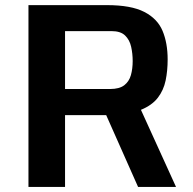

<svg xmlns="http://www.w3.org/2000/svg" viewBox="-20 -741 765 761"><path d="M92.8 0V-720.7H403.8Q499.5 -720.7 551.8 -693.8Q604 -667 624.3 -618.7Q644.5 -570.3 644.5 -505.4Q644.5 -460.9 636.5 -422.1Q628.4 -383.3 605.5 -353.5Q582.5 -323.7 538.6 -305.7L677.7 0H527.3L400.9 -284.7H237.8V0ZM237.8 -388.2H416Q453.1 -388.2 472.4 -403.1Q491.7 -418 498.8 -443.1Q505.9 -468.3 505.9 -499Q505.9 -528.3 499.8 -555.7Q493.7 -583 475.8 -600.3Q458 -617.7 421.9 -617.7H237.8Z"/></svg>

Font: Monda
Style: Bold
Weight: 700
Designer: Vernon Adams
Foundry: Vernon Adams
Version: Version 2.100; ttfautohint (v1.8.3)